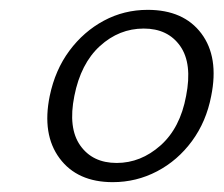

<svg xmlns="http://www.w3.org/2000/svg" viewBox="-20 -720 454 390"><path d="M81 -525Q92 -578 121 -617Q150 -656 191 -678Q232 -700 280 -700Q353 -700 389 -652Q425 -604 409 -525Q399 -473 370 -433.5Q341 -394 299 -372Q257 -350 209 -350Q137 -350 101 -398.5Q65 -447 81 -525ZM358 -525Q371 -591 346 -626.5Q321 -662 272 -662Q222 -662 183 -626.5Q144 -591 131 -525Q118 -460 143 -424.5Q168 -389 217 -389Q266 -389 306 -424.5Q346 -460 358 -525Z"/></svg>

Font: Albert Sans Light
Style: Italic
Weight: 300
Italic angle: -11.25°
Designer: Andreas Rasmussen
Foundry: a.Foundry
Version: Version 1.025